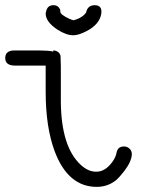

<svg xmlns="http://www.w3.org/2000/svg" viewBox="-30 -732 577 742"><path d="M302.7 -683.6Q308.6 -711.9 335.9 -711.9Q366.2 -711.9 361.3 -678.7Q354.5 -636.7 301.8 -610.4Q273.4 -595.7 252.9 -595.7Q226.6 -595.7 192.4 -617.2Q146.5 -647.5 146.5 -679.7V-683.6Q146.5 -678.7 147.5 -684.6Q152.3 -712.9 177.7 -711.9Q190.4 -711.9 198.2 -702.1Q202.1 -697.3 203.1 -691.4Q203.1 -688.5 203.1 -686.5Q204.1 -674.8 238.3 -659.2Q250 -654.3 252 -654.3Q252 -652.3 262.7 -656.2Q280.3 -662.1 292 -671.9Q298.8 -677.7 302.7 -683.6ZM204.1 -512.7 205.1 -475.6V-336.9Q207 -165 281.2 -95.7Q315.4 -63.5 352.5 -69.3Q380.9 -74.2 404.3 -106.4Q417 -124 419.9 -139.6Q421.9 -151.4 427.7 -158.2Q435.5 -166 449.2 -166Q462.9 -166 472.7 -155.3Q479.5 -147.5 479.5 -135.7Q478.5 -108.4 451.2 -72.3Q432.6 -47.9 418 -35.2Q385.7 -9.8 343.8 -9.8Q233.4 -9.8 181.6 -146.5Q146.5 -240.2 146.5 -377V-478.5H28.3Q-9.8 -478.5 -9.8 -507.8Q-9.8 -536.1 24.4 -537.1H97.7Q169.9 -537.1 174.8 -532.2Q175.8 -531.2 175.8 -537.1Q186.5 -537.1 195.3 -530.3Q204.1 -522.5 204.1 -512.7Z"/></svg>

Font: otype
Style: Regular
Weight: 400
Designer: ironsmith
Version: 4